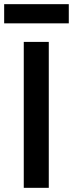

<svg xmlns="http://www.w3.org/2000/svg" viewBox="-39 -901 350 921"><path d="M75 -700H195V0H75ZM-19 -881H291V-789H-19Z"/></svg>

Font: Retni Sans
Style: Bold
Weight: 700
Designer: Vitaly Kuzmin
Foundry: ParaType Ltd.
Version: Version 1.00;March 2, 2019;FontCreator 11.5.0.2425 64-bit; t